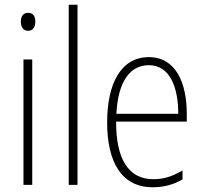

<svg xmlns="http://www.w3.org/2000/svg" viewBox="-20 -780 857 810"><path d="M99 -726C76 -726 68 -709 68 -688C68 -667 78 -650 98 -650C119 -650 129 -666 129 -689C129 -709 121 -726 99 -726ZM116 -529H79V0H116Z M307 0V-760H270V0Z M608 -539C490 -539 432 -427 432 -263C432 -98 492 10 624 10C673 10 713 -2 750 -23V-61C706 -35 670 -24 626 -24C522 -24 469 -110 470 -267H768V-300C768 -428 723 -539 608 -539ZM608 -505C695 -505 732 -415 732 -300H471C478 -437 529 -505 608 -505Z"/></svg>

Font: Noto Sans Tamil Condensed ExtraLight
Style: Regular
Weight: 200
Width: 3
Designer: Jelle Bosma - Monotype Design Team
Foundry: Monotype Imaging Inc.
Version: Version 2.004